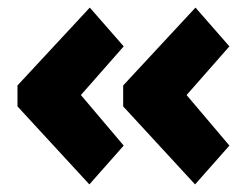

<svg xmlns="http://www.w3.org/2000/svg" viewBox="-20 -497 654 501"><path d="M489 -15.8 301.4 -219.4V-274L490.1 -477.2L578.6 -376L466.9 -249L578.6 -117.1ZM213.2 -15.8 25.6 -219.4V-274L214.3 -477.2L302.8 -376L191.1 -249L302.8 -117.1Z"/></svg>

Font: Titillium Web SemiBold
Style: Regular
Weight: 600
Designer: Mohamed Gaber, Accademia di Belle Arti di Urbino
Foundry: Kief Type Foundry, Accademia di Belle Arti di Urbino
Version: Version 3.000; ttfautohint (v1.8.4)